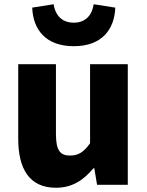

<svg xmlns="http://www.w3.org/2000/svg" viewBox="-20 -872 694 906"><path d="M244 14C321 14 374 -22 421 -78H425L438 0H583V-569H405V-196C375 -154 350 -138 310 -138C265 -138 244 -161 244 -239V-569H66V-217C66 -75 119 14 244 14ZM328 -654C460 -654 520 -732 524 -836L422 -852C415 -804 387 -765 328 -765C269 -765 240 -804 233 -852L132 -836C136 -732 196 -654 328 -654Z"/></svg>

Font: Noto Sans CJK TC Black
Style: Regular
Weight: 900
Designer: Ryoko NISHIZUKA 西塚涼子 (kana, bopomofo & ideographs); Paul D. Hunt (Latin, Greek & Cyrillic); Sandoll Communications 산돌커뮤니
Foundry: Adobe
Version: Version 2.004;hotconv 1.0.118;makeotfexe 2.5.65603